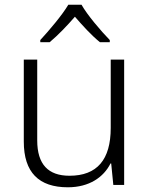

<svg xmlns="http://www.w3.org/2000/svg" viewBox="-20 -785 636 815"><path d="M326 -765H270C245 -722 188 -655 151 -615V-606H191C227 -636 266 -677 298 -714C330 -677 368 -635 404 -606H446V-615C408 -654 350 -722 326 -765ZM507 -532H450V-242C450 -107 392 -39 275 -39C185 -39 138 -87 138 -189V-532H81V-184C81 -53 145 10 268 10C359 10 420 -33 449 -91H452L461 0H507Z"/></svg>

Font: Noto Sans Ethiopic Light
Style: Regular
Weight: 300
Designer: Monotype Design Team
Foundry: Monotype Imaging Inc.
Version: Version 2.102